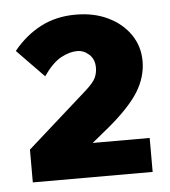

<svg xmlns="http://www.w3.org/2000/svg" viewBox="-39 -857 435 490"><g transform="rotate(-5 178.5 -612.5)"><path d="M333 -404H26V-488L181 -626Q201 -644 206.5 -656Q212 -668 212 -682Q212 -703 198.5 -715.5Q185 -728 168 -728Q148 -728 126 -716Q104 -704 81 -671L12 -742Q43 -780 82.5 -800.5Q122 -821 172 -821Q219 -821 255 -803.5Q291 -786 311.5 -756Q332 -726 332 -688Q332 -648 309.5 -611Q287 -574 231 -527L187 -491H333Z"/></g></svg>

Font: Wix Madefor Text ExtraBold
Style: Regular
Weight: 800
Designer: Dalton Maag Ltd
Foundry: Dalton Maag Ltd
Version: Version 3.100